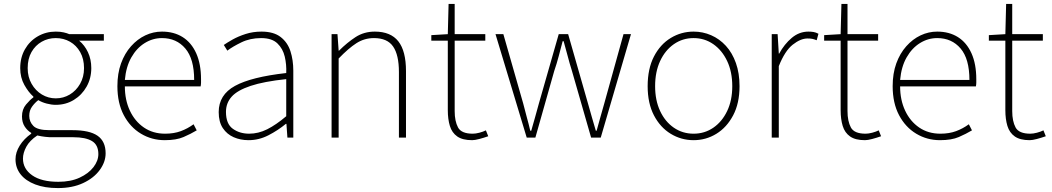

<svg xmlns="http://www.w3.org/2000/svg" viewBox="-20 -701 5358 978"><path d="M275 257Q208 257 159.5 238.5Q111 220 85 187Q59 154 59 110Q59 75 80.5 40.5Q102 6 139 -20V-24Q119 -36 105.5 -57Q92 -78 92 -108Q92 -144 112.5 -168.5Q133 -193 150 -205V-209Q125 -231 104 -268.5Q83 -306 83 -354Q83 -408 107 -450Q131 -492 172.5 -516Q214 -540 264 -540Q287 -540 304.5 -536Q322 -532 333 -527H509V-494H383Q411 -471 428 -435Q445 -399 445 -354Q445 -302 421 -259.5Q397 -217 356 -192Q315 -167 264 -167Q242 -167 217.5 -173.5Q193 -180 175 -191Q157 -177 143 -157.5Q129 -138 129 -111Q129 -81 150 -59.5Q171 -38 232 -38H349Q436 -38 477 -9.5Q518 19 518 80Q518 124 488 165Q458 206 403.5 231.5Q349 257 275 257ZM264 -200Q303 -200 335.5 -219.5Q368 -239 388 -274Q408 -309 408 -354Q408 -401 388.5 -435.5Q369 -470 336.5 -488.5Q304 -507 264 -507Q225 -507 192.5 -488.5Q160 -470 140.5 -436Q121 -402 121 -354Q121 -309 141 -274Q161 -239 193.5 -219.5Q226 -200 264 -200ZM277 225Q340 225 385.5 204Q431 183 456 150.5Q481 118 481 84Q481 37 448.5 17.5Q416 -2 354 -2H234Q229 -2 210.5 -4Q192 -6 170 -11Q131 15 114 46.5Q97 78 97 107Q97 159 144 192Q191 225 277 225Z M819 13Q753 13 698 -20Q643 -53 610.5 -114.5Q578 -176 578 -262Q578 -327 596.5 -378Q615 -429 647.5 -465.5Q680 -502 720.5 -521Q761 -540 805 -540Q866 -540 910.5 -512Q955 -484 979.5 -429.5Q1004 -375 1004 -297Q1004 -289 1004 -280.5Q1004 -272 1002 -261H616Q616 -192 641.5 -137.5Q667 -83 713 -51.5Q759 -20 821 -20Q866 -20 901 -33Q936 -46 966 -68L982 -37Q952 -19 915 -3Q878 13 819 13ZM616 -294H969Q969 -401 924 -454Q879 -507 805 -507Q758 -507 717 -481.5Q676 -456 649 -408.5Q622 -361 616 -294Z M1246 13Q1205 13 1170.5 -2Q1136 -17 1115 -48.5Q1094 -80 1094 -130Q1094 -218 1177 -263.5Q1260 -309 1438 -329Q1440 -372 1430.5 -412.5Q1421 -453 1393 -480Q1365 -507 1310 -507Q1254 -507 1209 -485Q1164 -463 1138 -443L1120 -472Q1137 -484 1165.5 -500Q1194 -516 1231.5 -528Q1269 -540 1312 -540Q1374 -540 1409.5 -512.5Q1445 -485 1459.5 -440Q1474 -395 1474 -341V0H1444L1439 -70H1436Q1396 -37 1347.5 -12Q1299 13 1246 13ZM1249 -20Q1296 -20 1341 -42.5Q1386 -65 1438 -109V-298Q1324 -286 1256.5 -263.5Q1189 -241 1160 -208.5Q1131 -176 1131 -131Q1131 -70 1166 -45Q1201 -20 1249 -20Z M1669 0V-527H1699L1705 -443H1707Q1748 -484 1791 -512Q1834 -540 1889 -540Q1970 -540 2009 -490.5Q2048 -441 2048 -339V0H2012V-334Q2012 -421 1982.5 -464Q1953 -507 1885 -507Q1836 -507 1795.5 -481Q1755 -455 1705 -403V0Z M2385 13Q2336 13 2309 -6Q2282 -25 2271.5 -59.5Q2261 -94 2261 -140V-494H2177V-522L2261 -527L2265 -681H2296V-527H2452V-494H2296V-135Q2296 -84 2313 -52Q2330 -20 2388 -20Q2403 -20 2422 -25Q2441 -30 2455 -37L2467 -7Q2444 1 2421.5 7Q2399 13 2385 13Z M2663 0 2504 -527H2544L2645 -174Q2654 -137 2663.5 -103.5Q2673 -70 2681 -35H2686Q2696 -70 2705.5 -103.5Q2715 -137 2725 -174L2826 -527H2874L2975 -174Q2985 -137 2995 -103.5Q3005 -70 3015 -35H3019Q3028 -70 3038 -103.5Q3048 -137 3058 -174L3156 -527H3194L3040 0H2991L2893 -341Q2881 -379 2871.5 -416Q2862 -453 2851 -491H2846Q2836 -453 2826 -415Q2816 -377 2803 -339L2707 0Z M3513 13Q3450 13 3396.5 -19.5Q3343 -52 3311 -113.5Q3279 -175 3279 -262Q3279 -351 3311 -413Q3343 -475 3396.5 -507.5Q3450 -540 3513 -540Q3560 -540 3602.5 -521.5Q3645 -503 3677.5 -467.5Q3710 -432 3728.5 -380Q3747 -328 3747 -262Q3747 -175 3714.5 -113.5Q3682 -52 3629 -19.5Q3576 13 3513 13ZM3513 -20Q3569 -20 3613.5 -50.5Q3658 -81 3684 -135.5Q3710 -190 3710 -262Q3710 -335 3684 -390Q3658 -445 3613.5 -476Q3569 -507 3513 -507Q3457 -507 3412.5 -476Q3368 -445 3342.5 -390Q3317 -335 3317 -262Q3317 -190 3342.5 -135.5Q3368 -81 3412.5 -50.5Q3457 -20 3513 -20Z M3911 0V-527H3941L3947 -428H3949Q3975 -476 4013 -508Q4051 -540 4098 -540Q4112 -540 4124 -538Q4136 -536 4149 -529L4140 -496Q4127 -501 4118 -503Q4109 -505 4093 -505Q4058 -505 4018 -473.5Q3978 -442 3947 -364V0Z M4386 13Q4337 13 4310 -6Q4283 -25 4272.5 -59.5Q4262 -94 4262 -140V-494H4178V-522L4262 -527L4266 -681H4297V-527H4453V-494H4297V-135Q4297 -84 4314 -52Q4331 -20 4389 -20Q4404 -20 4423 -25Q4442 -30 4456 -37L4468 -7Q4445 1 4422.5 7Q4400 13 4386 13Z M4768 13Q4702 13 4647 -20Q4592 -53 4559.5 -114.5Q4527 -176 4527 -262Q4527 -327 4545.5 -378Q4564 -429 4596.5 -465.5Q4629 -502 4669.5 -521Q4710 -540 4754 -540Q4815 -540 4859.5 -512Q4904 -484 4928.5 -429.5Q4953 -375 4953 -297Q4953 -289 4953 -280.5Q4953 -272 4951 -261H4565Q4565 -192 4590.5 -137.5Q4616 -83 4662 -51.5Q4708 -20 4770 -20Q4815 -20 4850 -33Q4885 -46 4915 -68L4931 -37Q4901 -19 4864 -3Q4827 13 4768 13ZM4565 -294H4918Q4918 -401 4873 -454Q4828 -507 4754 -507Q4707 -507 4666 -481.5Q4625 -456 4598 -408.5Q4571 -361 4565 -294Z M5225 13Q5176 13 5149 -6Q5122 -25 5111.5 -59.5Q5101 -94 5101 -140V-494H5017V-522L5101 -527L5105 -681H5136V-527H5292V-494H5136V-135Q5136 -84 5153 -52Q5170 -20 5228 -20Q5243 -20 5262 -25Q5281 -30 5295 -37L5307 -7Q5284 1 5261.5 7Q5239 13 5225 13Z"/></svg>

Font: Noto Sans JP
Style: Regular
Weight: 100
Designer: Ryoko NISHIZUKA 西塚涼子 (kana, bopomofo & ideographs); Paul D. Hunt (Latin, Greek & Cyrillic); Sandoll Communications 산돌커뮤니
Foundry: Adobe
Version: Version 2.004;hotconv 1.0.118;makeotfexe 2.5.65603